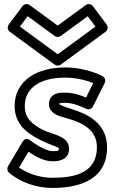

<svg xmlns="http://www.w3.org/2000/svg" viewBox="-20 -885 572 945"><path d="M116.2 -805.2 249.2 -707.8C258.2 -701.3 270.8 -702 278.8 -707.8L411.8 -805.2L449.9 -754.2L264 -618L78.1 -754.2ZM125.8 -860.2C116 -867.3 99.5 -866.4 91 -855L23 -764C14.6 -752.7 17.3 -736.8 28.2 -728.8L249.2 -566.8C257.3 -560.9 269.8 -560.3 278.8 -566.8L499.8 -728.8C511.1 -737.1 513.1 -753.1 505 -764L437 -855C429.8 -864.6 413.8 -868.6 402.2 -860.2L264 -759ZM301 -503C361.4 -503 412.7 -486.6 439 -476L403.5 -404.9C378.3 -415.5 341.1 -429 301 -429C274.9 -429 248.6 -428.1 231.8 -407C223.6 -396.7 221 -384.3 221 -373C221 -319.8 284 -311.1 318.5 -300.1C386.6 -279.1 457 -246.6 457 -160C457 -32.6 344.6 -10 239 -10C157.9 -10 99.6 -42.3 73.8 -60.2L120.3 -138.3C146.7 -120 192.3 -91 240 -91C262.2 -91 320 -94.7 320 -153C320 -216.8 235 -223.2 192.5 -245.2C141.6 -271.6 102 -300.2 102 -363C102 -448.8 172 -503 301 -503ZM301 -553C160 -553 52 -487.2 52 -363C52 -271.8 116.3 -228.4 169.5 -200.8C243 -162.8 270 -163.2 270 -153C270 -143.3 267.8 -141 240 -141C196.9 -141 129.1 -194.1 129.1 -194.1C108.8 -211.1 95.4 -194.3 91.5 -187.8L19.5 -66.8C13.8 -57.1 15.3 -43.7 24 -35.7C26.1 -33.7 105.5 40 239 40C343.4 40 507 14.6 507 -160C507 -283.4 401.4 -326.9 333.5 -347.9C295 -360.1 272.8 -369.7 271 -372.6C271 -372.6 271 -372.7 271 -373C271 -374.2 271.1 -375.1 271.2 -375.7C273.9 -376.9 284 -379 301 -379C347.2 -379 403.3 -349.9 403.3 -349.9C416.3 -343 431.4 -348.9 437.4 -360.8L495.4 -476.8C501.1 -488.2 496.9 -503.4 485 -509.9C483.1 -511 406.6 -553 301 -553Z"/></svg>

Font: Hussar Ekologiczny
Style: Regular
Weight: 400
Foundry: Cannot Into Space Fonts
Version: Version 0.97